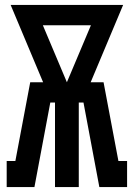

<svg xmlns="http://www.w3.org/2000/svg" viewBox="-20 -755 540 775"><path d="M7 0V-105H42L102 -423H154L23 -735H477L346 -423H398L458 -105H493V0H381L317 -341H298V0H202V-341H183L168 -261L119 0ZM250 -423 347 -653H153Z"/></svg>

Font: Iosevka Slab Extrabold
Style: Regular
Weight: 800
Monospace: yes
Designer: Belleve Invis
Foundry: Belleve Invis
Version: Version 11.1.1; ttfautohint (v1.8.3)